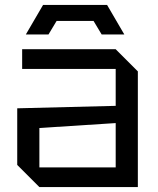

<svg xmlns="http://www.w3.org/2000/svg" viewBox="-20 -760 640 780"><path d="M50 -90V-320L450 -330V-480H70V-560H450L540 -470V0H140ZM140 -240V-80H450V-260ZM177 -620H85L155 -740H415L485 -620H393L360 -675H210Z"/></svg>

Font: Tektur
Style: Regular
Weight: 400
Designer: Adam Jagosz
Foundry: Adam Jagosz
Version: Version 1.005;gftools[0.9.30]